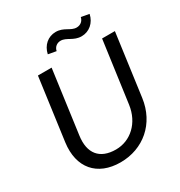

<svg xmlns="http://www.w3.org/2000/svg" viewBox="-199 -991 1071 1143"><g transform="rotate(-30 336.5 -420.0)"><path d="M298 14C454 14 578 -90 600 -254L658 -680H570L512 -258C496 -142 413 -66 312 -66C201 -66 148 -132 164 -247L223 -680H129L71 -254C49 -90 138 14 298 14ZM243 -760 298 -750C303 -776 324 -792 349 -792C390 -792 416 -752 472 -752C524 -752 567 -788 579 -844L524 -854C519 -829 499 -812 472 -812C431 -812 406 -852 350 -852C297 -852 255 -816 243 -760Z"/></g></svg>

Font: Ronzino Oblique
Style: Italic
Weight: 400
Italic angle: -8°
Designer: Nunzio Mazzaferro
Foundry: Collletttivo
Version: Version 1.000;Glyphs 3.3 (3337)